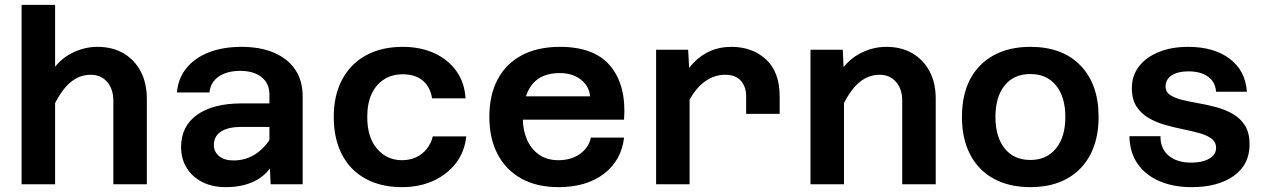

<svg xmlns="http://www.w3.org/2000/svg" viewBox="-20 -759 5240 791"><path d="M447 0V-343Q447 -392 421.5 -421.5Q396 -451 354 -451Q306 -451 267.5 -417.5Q229 -384 194 -308L174 -433Q210 -503 265.5 -534.5Q321 -566 381 -566Q444 -566 489.5 -539Q535 -512 560 -464Q585 -416 585 -351V0ZM69 0V-739H207V0Z M1095 0 1090 -108V-369Q1090 -415 1058 -441Q1026 -467 970 -467Q915 -467 881 -443.5Q847 -420 843 -378H709Q714 -437 748.5 -479Q783 -521 841 -543.5Q899 -566 975 -566Q1052 -566 1108.5 -542Q1165 -518 1196 -472.5Q1227 -427 1227 -361V0ZM910 12Q855 12 813.5 -9Q772 -30 749 -67.5Q726 -105 726 -153Q726 -239 792 -286Q858 -333 976 -333H1105V-236H972Q920 -236 890.5 -217Q861 -198 861 -161Q861 -134 882.5 -116Q904 -98 942 -98Q993 -98 1033 -124.5Q1073 -151 1099 -197L1114 -102Q1088 -45 1036 -16.5Q984 12 910 12Z M1636 12Q1549 12 1485.5 -23Q1422 -58 1388.5 -123Q1355 -188 1355 -277Q1355 -368 1390.5 -433Q1426 -498 1489.5 -532Q1553 -566 1639 -566Q1712 -566 1769 -540Q1826 -514 1860 -466.5Q1894 -419 1898 -354H1760Q1752 -403 1720.5 -428Q1689 -453 1639 -453Q1596 -453 1563 -432.5Q1530 -412 1511.5 -373Q1493 -334 1493 -277Q1493 -193 1533.5 -146Q1574 -99 1636 -99Q1668 -99 1694 -111Q1720 -123 1738 -145.5Q1756 -168 1763 -197H1901Q1894 -133 1858 -86.5Q1822 -40 1765 -14Q1708 12 1636 12Z M2281 12Q2192 12 2128.5 -23Q2065 -58 2030.5 -123Q1996 -188 1996 -277Q1996 -368 2030.5 -432.5Q2065 -497 2130 -531.5Q2195 -566 2287 -566Q2430 -566 2495.5 -486Q2561 -406 2551 -266H2106V-362H2411Q2407 -405 2372.5 -431.5Q2338 -458 2286 -458Q2209 -458 2171.5 -410Q2134 -362 2134 -271Q2134 -223 2151 -184Q2168 -145 2200.5 -122Q2233 -99 2281 -99Q2333 -99 2369.5 -125Q2406 -151 2414 -192H2551Q2540 -98 2468 -43Q2396 12 2281 12Z M3054 -290V-362Q3054 -402 3032 -426.5Q3010 -451 2967 -451Q2917 -451 2874 -415.5Q2831 -380 2797 -299L2782 -420Q2806 -468 2837.5 -500.5Q2869 -533 2907.5 -549.5Q2946 -566 2993 -566Q3080 -566 3136 -514Q3192 -462 3192 -362V-290ZM2683 0V-554H2815L2821 -446V0Z M3697 0V-344Q3697 -392 3671.5 -421.5Q3646 -451 3604 -451Q3556 -451 3517.5 -417.5Q3479 -384 3444 -308L3424 -434Q3460 -503 3515.5 -534.5Q3571 -566 3631 -566Q3694 -566 3739.5 -539Q3785 -512 3810 -464.5Q3835 -417 3835 -352V0ZM3319 0V-554H3452L3457 -447V0Z M4225 12Q4137 12 4073.5 -23Q4010 -58 3976.5 -123Q3943 -188 3943 -277Q3943 -368 3976.5 -432Q4010 -496 4073.5 -531Q4137 -566 4225 -566Q4357 -566 4431.5 -489Q4506 -412 4506 -277Q4506 -188 4472.5 -123Q4439 -58 4376 -23Q4313 12 4225 12ZM4225 -100Q4292 -100 4330.5 -147.5Q4369 -195 4369 -277Q4369 -360 4330.5 -407Q4292 -454 4225 -454Q4157 -454 4119 -407Q4081 -360 4081 -277Q4081 -195 4119 -147.5Q4157 -100 4225 -100Z M4889 12Q4813 12 4755 -13.5Q4697 -39 4665.5 -86Q4634 -133 4633 -198H4761Q4760 -147 4794.5 -118Q4829 -89 4888 -89Q4934 -89 4962 -105.5Q4990 -122 4990 -150Q4990 -174 4971 -188Q4952 -202 4921.5 -210.5Q4891 -219 4854 -226.5Q4817 -234 4780 -244.5Q4743 -255 4712 -273Q4681 -291 4662 -320.5Q4643 -350 4643 -396Q4643 -447 4672 -485Q4701 -523 4753.5 -544.5Q4806 -566 4875 -566Q4981 -566 5046 -517Q5111 -468 5117 -381H4990Q4987 -422 4956.5 -443.5Q4926 -465 4876 -465Q4832 -465 4807 -448.5Q4782 -432 4782 -403Q4782 -380 4801 -367.5Q4820 -355 4850.5 -347.5Q4881 -340 4918.5 -333.5Q4956 -327 4992.5 -317Q5029 -307 5060 -289Q5091 -271 5109.5 -241Q5128 -211 5128 -164Q5128 -81 5063 -34.5Q4998 12 4889 12Z"/></svg>

Font: Azeret Mono SemiBold
Style: Regular
Weight: 600
Designer: Martin Vácha
Foundry: Displaay
Version: Version 1.002